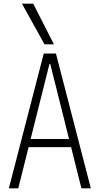

<svg xmlns="http://www.w3.org/2000/svg" viewBox="-20 -1020 540 1040"><path d="M28 0 217 -730H283L472 0H421L252 -674H248L79 0ZM114 -223V-267H386V-223ZM221 -780 99 -1000H160L272 -780Z"/></svg>

Font: M PLUS 1 Code Light
Style: Regular
Weight: 300
Designer: Coji Morishita
Foundry: UNDERFOREST DESIGN
Version: Version 1.002